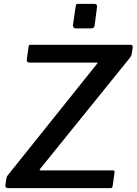

<svg xmlns="http://www.w3.org/2000/svg" viewBox="-20 -974 707 994"><path d="M24 0Q15 0 11 -3.5Q7 -7 8 -15L12 -45Q13 -54 16 -60Q19 -66 27 -75L481 -642Q485 -647 485 -648.5Q485 -650 479 -650H132Q117 -650 119 -668L128 -733Q130 -739 131.5 -740.5Q133 -742 138 -742H657Q668 -742 667 -729L662 -696Q661 -689 659 -685Q657 -681 651 -673L188 -100Q181 -92 190 -92H563Q569 -92 571.5 -90Q574 -88 573 -81L563 -10Q562 -5 560 -2.5Q558 0 550 0H24ZM482 -936 470 -843Q468 -833 464 -830Q460 -827 448 -827H374Q364 -827 360.5 -832.5Q357 -838 358 -847L372 -942Q373 -950 375 -952Q377 -954 384 -954H470Q476 -954 480 -949Q484 -944 482 -936Z"/></svg>

Font: Libre Franklin Thin Medium
Style: Italic
Weight: 500
Italic angle: -8°
Version: Version 3.000